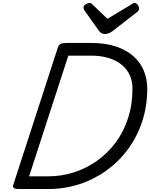

<svg xmlns="http://www.w3.org/2000/svg" viewBox="-20 -1267 1007 1287"><path d="M104 0Q59 0 69 -28L369 -952Q374 -966 387 -972.5Q400 -979 422 -979H592Q687 -979 757 -955.5Q827 -932 874 -890.5Q921 -849 944 -793Q967 -737 967 -673Q967 -555 933 -452.5Q899 -350 838 -267Q777 -184 693.5 -124Q610 -64 511 -32Q412 0 303 0ZM175 -85H303Q392 -85 475 -111.5Q558 -138 629.5 -188.5Q701 -239 755 -311.5Q809 -384 838.5 -475Q868 -566 868 -673Q868 -725 848.5 -766Q829 -807 792.5 -835.5Q756 -864 705 -879Q654 -894 591 -894H438ZM882 -1247Q894 -1247 903 -1235Q912 -1223 912 -1212Q912 -1202 909 -1197Q906 -1192 901 -1188L739 -1062Q724 -1050 710.5 -1044.5Q697 -1039 681 -1039Q668 -1039 658 -1046Q648 -1053 639 -1066L547 -1196Q542 -1204 541 -1209Q540 -1214 540 -1218Q540 -1230 555 -1238.5Q570 -1247 579 -1247Q590 -1247 595 -1242Q600 -1237 606 -1231L700 -1141L852 -1232Q859 -1236 866 -1241.5Q873 -1247 882 -1247Z"/></svg>

Font: Playwrite IE
Style: Regular
Weight: 400
Designer: Veronika Burian, José Scaglione
Foundry: TypeTogether
Version: Version 1.002